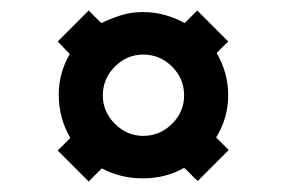

<svg xmlns="http://www.w3.org/2000/svg" viewBox="-20 -542 546 366"><path d="M393 -441Q415 -403 415 -361Q415 -317 392 -280L416 -256L357 -197Q350 -203 344 -209.5Q338 -216 331 -222Q296 -202 252 -202Q210 -202 174 -221L149 -196L90 -255L114 -279Q92 -317 92 -361Q92 -383 97.5 -402.5Q103 -422 113 -439Q107 -445 101.5 -451Q96 -457 90 -463L149 -522L173 -498Q192 -507 211 -513Q230 -519 252 -519Q274 -519 294 -513.5Q314 -508 332 -498L356 -522L415 -463ZM176 -360Q176 -329 199 -306Q222 -283 253 -283Q285 -283 308 -306Q331 -329 331 -360Q331 -392 308 -415Q285 -438 253 -438Q222 -438 199 -415Q176 -392 176 -360Z"/></svg>

Font: Synthetic
Style: Bold
Weight: 700
Designer: Santiago Orozco
Foundry: Typemade
Version: Version 2.000; ttfautohint (v1.8.4.7-5d5b)